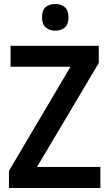

<svg xmlns="http://www.w3.org/2000/svg" viewBox="-20 -944 549 964"><path d="M484 0H25V-86L334 -609H33V-714H476V-628L166 -106H484ZM258 -924Q287 -924 305.5 -908Q324 -892 324 -857Q324 -822 305.5 -806Q287 -790 258 -790Q229 -790 210 -806Q191 -822 191 -857Q191 -893 209.5 -908.5Q228 -924 258 -924Z"/></svg>

Font: Noto Sans Sinhala SemiCondensed SemiBold
Style: Regular
Weight: 600
Width: 4
Designer: Jelle Bosma - Monotype Design Team
Foundry: Monotype Imaging Inc.
Version: Version 2.006; ttfautohint (v1.8.4.7-5d5b)